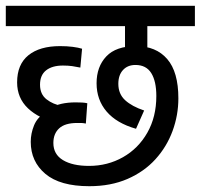

<svg xmlns="http://www.w3.org/2000/svg" viewBox="-20 -642 692 662"><path d="M488 -552V-446H411V-552H0V-622H652V-552ZM287 -70Q351 -70 404 -100Q457 -130 488 -184.5Q519 -239 519 -311Q519 -362 501.5 -390Q484 -418 447 -418Q420 -418 404 -400.5Q388 -383 388 -353Q388 -318 411.5 -296.5Q435 -275 477 -261L449 -198Q382 -217 347.5 -257.5Q313 -298 313 -355Q313 -412 346.5 -447.5Q380 -483 449 -483Q518 -483 556.5 -438.5Q595 -394 595 -303Q595 -245 575 -190.5Q555 -136 516 -93Q477 -50 419.5 -25Q362 0 288 0Q187 0 136.5 -42.5Q86 -85 86 -153Q86 -182 97.5 -210Q109 -238 138 -255L150 -266Q169 -279 191.5 -284Q214 -289 240 -289Q252 -289 262.5 -288.5Q273 -288 281 -286L276 -216Q266 -218 259 -218Q252 -218 246 -218Q204 -218 184 -199.5Q164 -181 164 -149Q164 -110 197 -90Q230 -70 287 -70ZM177 -219Q114 -233 76.5 -268.5Q39 -304 39 -358Q39 -420 78 -451.5Q117 -483 187 -483Q211 -483 230.5 -480.5Q250 -478 263 -474L257 -409Q243 -412 229 -414Q215 -416 197 -416Q160 -416 139 -399.5Q118 -383 118 -350Q118 -317 140.5 -299.5Q163 -282 193 -277Z"/></svg>

Font: Noto Sans Devanagari SemiCondensed
Style: Regular
Weight: 400
Width: 4
Designer: Jelle Bosma - Monotype Design Team
Foundry: Monotype Imaging Inc.
Version: Version 2.006